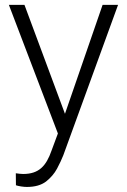

<svg xmlns="http://www.w3.org/2000/svg" viewBox="-20 -548 516 782"><path d="M16.1 -528.3 215.8 -4.4 189.9 65.4C168 128.4 138.2 160.6 74.2 160.6C68.8 160.6 51.8 159.2 44.4 157.7L44.9 206.5C49.3 208 56.2 210 65.9 211.4C75.7 212.9 83.5 213.4 89.8 213.4C122.1 213.4 147.9 206.1 167.5 191.4C186.5 176.3 201.7 158.7 212.4 138.7C223.1 118.7 231.4 100.6 237.8 84.5L460.9 -528.3H397.9L244.6 -84.5L79.6 -528.3Z"/></svg>

Font: Vazirmatn ExtraLight
Style: Regular
Weight: 200
Designer: Saber Rastikerdar
Foundry: Saber Rastikerdar
Version: Version 33.003